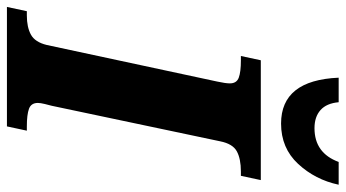

<svg xmlns="http://www.w3.org/2000/svg" viewBox="-258 -736 973 540"><g transform="rotate(90 228.0 -466.5)"><path d="M-10 -56H2Q35 -56 56 -67.5Q77 -79 85 -112L188 -592Q193 -615 193 -627Q193 -646 177 -652Q161 -658 128 -658H116L128 -714H465L453 -658H441Q405 -658 384 -646.5Q363 -635 356 -600L256 -126Q254 -119 251 -106.5Q248 -94 248 -87Q248 -68 264.5 -62Q281 -56 314 -56H326L314 0H-22ZM177 -933H246Q249 -899 268 -882Q287 -865 319 -865Q389 -865 414 -933H478Q464 -867 419.5 -819Q375 -771 306 -771Q184 -771 177 -933Z"/></g></svg>

Font: Noto Serif NarrowExtraBold
Style: Italic
Weight: 800
Width: 4
Italic angle: -12°
Designer: Monotype Design Team
Foundry: Monotype Imaging Inc.
Version: Version 1.001